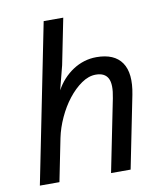

<svg xmlns="http://www.w3.org/2000/svg" viewBox="-79 -756 708 821"><g transform="rotate(-10 275.0 -345.0)"><path d="M421.9 0H336.9L399.9 -313Q412.1 -372.6 398.2 -399.2Q384.3 -425.8 345.2 -425.8Q314 -425.8 283 -404.3Q252 -382.8 225.1 -348.4Q198.2 -314 178.5 -271Q158.7 -228 149.9 -185.1L112.8 0H27.8L166 -689.9H251L210.9 -490.2L184.1 -386.2Q197.8 -411.6 216.8 -432.4Q235.8 -453.1 258.5 -468Q281.2 -482.9 307.1 -491Q333 -499 360.8 -499Q438.5 -499 470.7 -452.1Q502.9 -405.3 484.9 -314Z"/></g></svg>

Font: Code New Roman
Style: Italic
Weight: 400
Italic angle: -11°
Monospace: yes
Designer: Sam Radian
Foundry: Code New Roman
Version: Version 1.508 October 19, 2014